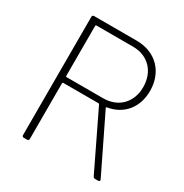

<svg xmlns="http://www.w3.org/2000/svg" viewBox="-163 -828 916 956"><g transform="rotate(30 295.0 -350.0)"><path d="M515 0H533C540 0 543 -5 540 -12L384 -333C383 -335 384 -337 387 -338C476 -352 533 -420 533 -516C533 -625 460 -700 350 -700H105C99 -700 95 -696 95 -690V-10C95 -4 99 0 105 0H124C130 0 134 -4 134 -10V-331C134 -333 136 -335 138 -335H342C344 -335 345 -334 346 -332L503 -7C505 -2 510 0 515 0ZM138 -665H349C436 -665 494 -605 494 -515C494 -428 436 -368 349 -368H138C136 -368 134 -370 134 -372V-661C134 -663 136 -665 138 -665Z"/></g></svg>

Font: Barlow ExtraLight
Style: Regular
Weight: 275
Designer: Jeremy Tribby
Foundry: Tribby Type
Version: Version 1.422;hotconv 1.0.109;makeotfexe 2.5.65596